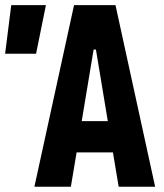

<svg xmlns="http://www.w3.org/2000/svg" viewBox="-20 -713 626 733"><path d="M111.3 0 262.7 -693.4H420.9L572.3 0H433.1L411.1 -131.3H272.5L250.5 0ZM-0.5 -507.8 22.9 -693.4H155.3L117.7 -507.8ZM337.4 -523.9 292 -250.5H391.6L346.2 -523.9Z"/></svg>

Font: Caskaydia Cove
Style: Bold
Weight: 700
Monospace: yes
Designer: Aaron Bell
Foundry: Saja Typeworks
Version: Version 4.300; ttfautohint (v1.8.3)